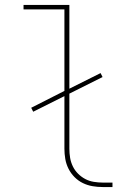

<svg xmlns="http://www.w3.org/2000/svg" viewBox="-20 -755 540 775"><path d="M395 0Q374 0 353.5 -3.5Q333 -7 314.5 -16Q296 -25 281 -40Q266 -55 256.5 -74Q247 -93 243.5 -113.5Q240 -134 240 -155V-367L114 -304L106 -320L240 -388V-717H75V-735H260V-397L386 -460L394 -444L260 -377V-155Q260 -136 263 -118Q266 -100 274 -83.5Q282 -67 295 -54Q308 -41 324 -32.5Q340 -24 358.5 -21Q377 -18 395 -18H434V0Z"/></svg>

Font: Iosevka SS04 Thin
Style: Regular
Weight: 100
Monospace: yes
Designer: Belleve Invis
Foundry: Belleve Invis
Version: Version 19.0.0; ttfautohint (v1.8.4)